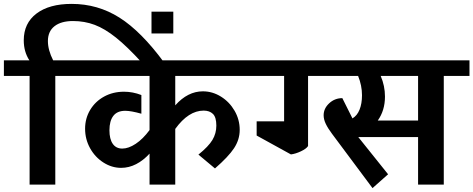

<svg xmlns="http://www.w3.org/2000/svg" viewBox="-42 -948 2431 986"><path d="M-22 -558V-638H109Q80 -682 80 -741Q80 -829 145.5 -878.5Q211 -928 326 -928Q460 -928 571.5 -857.5Q683 -787 800 -628H685Q611 -709 553.5 -755Q496 -801 444 -820.5Q392 -840 333 -840Q272 -840 238 -813.5Q204 -787 204 -737Q204 -691 231 -638H374V-558H242V0H110V-558Z M858 -558V-407Q922 -479 1000 -479Q1049 -479 1092.5 -452Q1136 -425 1162.5 -379.5Q1189 -334 1189 -281Q1189 -231 1160 -187Q1131 -143 1062 -83L977 -154Q1029 -196 1049 -229.5Q1069 -263 1069 -303Q1069 -346 1051.5 -363Q1034 -380 1004 -380Q926 -380 858 -286V0H726V-159Q694 -124 657 -105Q620 -86 580 -86Q532 -86 489 -113.5Q446 -141 420.5 -187Q395 -233 395 -287Q395 -340 421 -383.5Q447 -427 492.5 -452Q538 -477 595 -477Q640 -477 684 -460V-364Q631 -379 601 -379Q560 -379 540 -353Q520 -327 520 -279Q520 -234 537 -209.5Q554 -185 586 -185Q618 -185 655 -209.5Q692 -234 726 -280V-558H330V-638H1254V-558Z M848 -888V-776H736V-888Z M1584 -558H1540V-198Q1531 -184 1503.5 -171Q1476 -158 1452 -155L1276 -252V-325H1417V-558H1210V-638H1584Z M2369 -558H2237V0H2105V-244H1798L1951 -53L1871 18L1663 -261Q1642 -289 1631 -312Q1620 -335 1620 -356Q1620 -391 1648.5 -417.5Q1677 -444 1716 -444L1768 -340Q1792 -354 1804.5 -385Q1817 -416 1817 -459Q1817 -509 1797 -558H1553V-638H2369ZM2105 -329V-558H1913Q1935 -507 1935 -452Q1935 -381 1898 -329Z"/></svg>

Font: AmikoBold
Style: Bold
Weight: 700
Designer: Pablo Impallari, Rodrigo Fuenzalida, Andres Torresi
Foundry: Impallari Type
Version: Version 1.000; ttfautohint (v1.3)